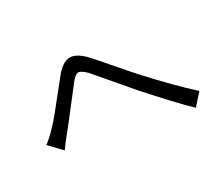

<svg xmlns="http://www.w3.org/2000/svg" viewBox="-109 -873 1217 1068"><g transform="rotate(-30 500.0 -338.5)"><path d="M59.6 -278.3Q89.8 -299.8 130.9 -342.8Q154.3 -366.2 188 -407.7Q221.7 -449.2 264.6 -503.4Q307.6 -557.6 325.2 -579.1Q369.1 -630.9 409.7 -634.8Q450.2 -638.7 501 -589.8Q530.3 -559.6 600.1 -478Q669.9 -396.5 700.2 -363.3Q839.8 -210 947.3 -113.3L883.8 -42Q798.8 -123 650.4 -290Q619.1 -326.2 553.2 -404.3Q487.3 -482.4 463.9 -508.8Q430.7 -541 413.1 -539.6Q395.5 -538.1 370.1 -505.9Q355.5 -488.3 288.1 -400.4Q220.7 -312.5 192.4 -278.3Q155.3 -233.4 133.8 -201.2Z"/></g></svg>

Font: Nasu
Style: Regular
Weight: 400
Designer: Ryoko NISHIZUKA (kana &amp; ideographs); Paul D. Hunt (Latin, Greek &amp; Cyrillic); Wenlong ZHANG (bopomofo); Sandoll C
Version: Version 2014.1215